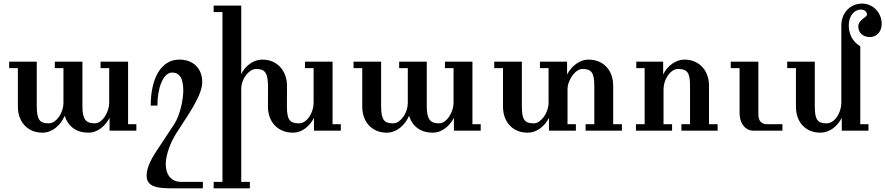

<svg xmlns="http://www.w3.org/2000/svg" viewBox="-20 -710 4810 1043"><path d="M720.7 0H575.2V-69.8Q565.9 -52.2 553.5 -37.4Q541 -22.5 526.1 -11.7Q511.2 -1 494.6 4.9Q478 10.7 460.4 10.7Q411.6 10.7 378.4 -13.2Q345.2 -37.1 331.5 -81.1Q322.8 -60.5 309.8 -43.7Q296.9 -26.9 281.2 -14.6Q265.6 -2.4 247.8 4.2Q230 10.7 211.4 10.7Q180.7 10.7 156 0.5Q131.3 -9.8 113.8 -28.6Q96.2 -47.4 86.7 -73.5Q77.1 -99.6 77.1 -131.8V-339.8H29.8V-375H179.7V-132.3Q179.7 -104.5 183.3 -86.4Q187 -68.4 194.6 -58.1Q202.1 -47.9 214.6 -43.9Q227.1 -40 244.6 -40Q261.2 -40 275.6 -50.3Q290 -60.5 301 -76.4Q312 -92.3 318.4 -112.1Q324.7 -131.8 324.7 -150.9V-339.8H277.8V-375H427.7V-132.3Q427.7 -106 431.4 -88.4Q435.1 -70.8 442.9 -60.1Q450.7 -49.3 463.4 -44.7Q476.1 -40 493.7 -40Q510.3 -40 524.7 -50.5Q539.1 -61 549.8 -77.4Q560.5 -93.8 566.9 -113.3Q573.2 -132.8 573.2 -150.9V-339.8H526.4V-375H675.8V-35.2H720.7Z M1082 313H900.9Q865.7 313 841.8 308.6Q817.9 304.2 803.2 295.4Q788.6 286.6 782.5 273.4Q776.4 260.3 776.4 242.7Q776.4 218.3 789.3 185.3Q802.2 152.3 830.1 110.4L926.3 -35.2Q939 -54.2 948.2 -79.1Q957.5 -104 963.6 -129.4Q969.7 -154.8 972.7 -178Q975.6 -201.2 975.6 -217.3Q975.6 -268.6 960.2 -292.2Q944.8 -315.9 915.5 -315.9Q897 -315.9 882.1 -301.3Q867.2 -286.6 856.7 -262Q846.2 -237.3 840.6 -204.6Q835 -171.9 835 -136.2H798.8Q798.8 -191.9 809.1 -237.8Q819.3 -283.7 839.1 -316.7Q858.9 -349.6 887.7 -367.9Q916.5 -386.2 953.6 -386.2Q983.4 -386.2 1006.6 -377.2Q1029.8 -368.2 1045.9 -351.8Q1062 -335.4 1070.3 -313Q1078.6 -290.5 1078.6 -263.7Q1078.6 -231.4 1058.3 -186.3Q1038.1 -141.1 997.6 -78.6L937 15.1Q924.3 35.2 913.8 57.1Q903.3 79.1 896 100.8Q888.7 122.6 884.5 143.3Q880.4 164.1 880.4 180.7Q880.4 225.6 902.3 251.7Q924.3 277.8 963.4 277.8H1082Z M1831.5 0H1685.5V-69.8Q1667 -33.2 1636.5 -11.2Q1606 10.7 1571.3 10.7Q1540.5 10.7 1515.4 0.2Q1490.2 -10.3 1472.4 -29.1Q1454.6 -47.9 1445.1 -74Q1435.5 -100.1 1435.5 -131.8L1436 -237.3Q1436 -265.1 1432.9 -283.9Q1429.7 -302.7 1422.4 -314.2Q1415 -325.7 1402.8 -330.6Q1390.6 -335.4 1373 -335.4Q1356.4 -335.4 1341.6 -325.7Q1326.7 -315.9 1315.2 -300.5Q1303.7 -285.2 1297.1 -266.1Q1290.5 -247.1 1290.5 -228.5V277.8H1337.4V313H1140.6V277.8H1188.5V-644.5H1140.6V-679.7H1290.5V-333.5L1289.6 -306.6Q1308.1 -343.3 1339.1 -364.7Q1370.1 -386.2 1405.3 -386.2Q1435.5 -386.2 1460.2 -375.5Q1484.9 -364.7 1502.4 -345.7Q1520 -326.7 1529.5 -300.3Q1539.1 -273.9 1539.1 -242.7L1538.6 -132.3Q1538.6 -105 1541.7 -87.4Q1544.9 -69.8 1552.5 -59.1Q1560.1 -48.3 1572.8 -44.2Q1585.4 -40 1604 -40Q1620.6 -40 1635.3 -50Q1649.9 -60.1 1660.6 -76.2Q1671.4 -92.3 1677.5 -112.1Q1683.6 -131.8 1683.6 -150.9V-339.8H1636.7V-375H1786.6V-35.2H1831.5Z M2591.3 0H2445.8V-69.8Q2436.5 -52.2 2424.1 -37.4Q2411.6 -22.5 2396.7 -11.7Q2381.8 -1 2365.2 4.9Q2348.6 10.7 2331.1 10.7Q2282.2 10.7 2249 -13.2Q2215.8 -37.1 2202.1 -81.1Q2193.4 -60.5 2180.4 -43.7Q2167.5 -26.9 2151.9 -14.6Q2136.2 -2.4 2118.4 4.2Q2100.6 10.7 2082 10.7Q2051.3 10.7 2026.6 0.5Q2002 -9.8 1984.4 -28.6Q1966.8 -47.4 1957.3 -73.5Q1947.8 -99.6 1947.8 -131.8V-339.8H1900.4V-375H2050.3V-132.3Q2050.3 -104.5 2054 -86.4Q2057.6 -68.4 2065.2 -58.1Q2072.8 -47.9 2085.2 -43.9Q2097.7 -40 2115.2 -40Q2131.8 -40 2146.2 -50.3Q2160.6 -60.5 2171.6 -76.4Q2182.6 -92.3 2189 -112.1Q2195.3 -131.8 2195.3 -150.9V-339.8H2148.4V-375H2298.3V-132.3Q2298.3 -106 2302 -88.4Q2305.7 -70.8 2313.5 -60.1Q2321.3 -49.3 2334 -44.7Q2346.7 -40 2364.3 -40Q2380.9 -40 2395.3 -50.5Q2409.7 -61 2420.4 -77.4Q2431.2 -93.8 2437.5 -113.3Q2443.8 -132.8 2443.8 -150.9V-339.8H2397V-375H2546.4V-35.2H2591.3Z M3358.4 0H3161.1V-35.2H3208.5V-243.2Q3208.5 -269.5 3205.3 -287.4Q3202.1 -305.2 3194.8 -315.9Q3187.5 -326.7 3175 -331.1Q3162.6 -335.4 3144.5 -335.4Q3129.9 -335.4 3115.2 -325.4Q3100.6 -315.4 3089.1 -299.3Q3077.6 -283.2 3070.3 -263.4Q3063 -243.7 3063 -224.1V-35.2H3108.4V0H2962.4V-69.8Q2942.9 -32.7 2912.1 -11Q2881.3 10.7 2846.7 10.7Q2815.9 10.7 2791.3 0.5Q2766.6 -9.8 2749 -28.6Q2731.4 -47.4 2721.9 -73.5Q2712.4 -99.6 2712.4 -131.8V-339.8H2665V-375H2814.9V-132.3Q2814.9 -104.5 2818.1 -86.4Q2821.3 -68.4 2829.1 -58.1Q2836.9 -47.9 2849.1 -43.9Q2861.3 -40 2879.9 -40Q2895 -40 2909.4 -50.3Q2923.8 -60.5 2935.1 -76.4Q2946.3 -92.3 2953.1 -112.1Q2960 -131.8 2960 -150.9V-339.8H2913.1V-375H3060.5V-305.2Q3069.8 -323.2 3082.8 -338.1Q3095.7 -353 3110.8 -363.8Q3126 -374.5 3142.8 -380.4Q3159.7 -386.2 3176.8 -386.2Q3207.5 -386.2 3232.4 -375.7Q3257.3 -365.2 3274.9 -346.2Q3292.5 -327.1 3301.8 -301Q3311 -274.9 3311 -243.7V-35.2H3358.4Z M3878.4 0H3681.6V-35.2H3728.5V-243.2Q3728.5 -269.5 3725.6 -287.1Q3722.7 -304.7 3715.3 -315.4Q3708 -326.2 3695.6 -330.8Q3683.1 -335.4 3664.6 -335.4Q3647.5 -335.4 3633.1 -325.4Q3618.7 -315.4 3607.7 -299.6Q3596.7 -283.7 3590.6 -263.9Q3584.5 -244.1 3584.5 -224.1V-35.2H3630.9V0H3434.6V-35.2H3481.9V-339.8H3436.5V-375H3582.5V-305.2Q3590.8 -322.8 3603.3 -337.6Q3615.7 -352.5 3630.9 -363.3Q3646 -374 3662.8 -380.1Q3679.7 -386.2 3697.3 -386.2Q3728 -386.2 3752.7 -375.7Q3777.3 -365.2 3794.9 -346.4Q3812.5 -327.6 3822 -301.5Q3831.5 -275.4 3831.5 -243.7V-35.2H3878.4Z M4230.5 0H4075.2Q4055.2 0 4040.8 -8.1Q4026.4 -16.1 4016.6 -29.5Q4006.8 -43 4002.2 -59.8Q3997.6 -76.7 3997.6 -94.2V-339.8H3949.7V-375H4099.6V-89.4Q4099.6 -62 4112.1 -48.6Q4124.5 -35.2 4146.5 -35.2H4230.5Z M4769.5 -580.6Q4769.5 -564 4764.4 -550.5Q4759.3 -537.1 4750.5 -527.8Q4741.7 -518.6 4730 -513.7Q4718.3 -508.8 4705.1 -508.8Q4690.4 -508.8 4679 -513.2Q4667.5 -517.6 4659.4 -525.1Q4651.4 -532.7 4647 -543Q4642.6 -553.2 4642.6 -564.9Q4642.6 -580.1 4649.9 -589.8Q4657.2 -599.6 4666 -606.7Q4674.8 -613.8 4682.1 -619.4Q4689.5 -625 4689.5 -632.3Q4689.5 -639.2 4686 -644Q4682.6 -648.9 4677.7 -652.1Q4672.9 -655.3 4667.5 -656.7Q4662.1 -658.2 4657.7 -658.2Q4645 -658.2 4632.8 -652.6Q4620.6 -647 4611.3 -636Q4602.1 -625 4596.4 -608.9Q4590.8 -592.8 4590.8 -572.3Q4590.8 -555.7 4594.2 -539.8Q4597.7 -523.9 4605 -509.3Q4612.3 -494.6 4624.3 -481.7Q4636.2 -468.8 4653.3 -458.5V-35.2H4697.8V0H4552.7V-69.8Q4543.5 -52.2 4531.2 -37.4Q4519 -22.5 4504.2 -12Q4489.3 -1.5 4472.4 4.6Q4455.6 10.7 4437.5 10.7Q4407.2 10.7 4382.6 0.7Q4357.9 -9.3 4340.3 -27.8Q4322.8 -46.4 4313.2 -72.8Q4303.7 -99.1 4303.7 -131.8V-339.8H4256.3V-375H4406.2V-132.3Q4406.2 -104.5 4409.4 -86.7Q4412.6 -68.8 4420.2 -58.3Q4427.7 -47.9 4440.2 -43.9Q4452.6 -40 4470.7 -40Q4487.3 -40 4502 -50Q4516.6 -60.1 4527.3 -76.2Q4538.1 -92.3 4544.2 -112.1Q4550.3 -131.8 4550.3 -150.9V-571.8Q4550.3 -595.2 4558.1 -616.7Q4565.9 -638.2 4580.6 -654.5Q4595.2 -670.9 4616.2 -680.7Q4637.2 -690.4 4663.6 -690.4Q4685.5 -690.4 4704.8 -681.9Q4724.1 -673.3 4738.5 -658.4Q4752.9 -643.6 4761.2 -623.5Q4769.5 -603.5 4769.5 -580.6Z"/></svg>

Font: Arian Grqi
Style: Italic
Weight: 400
Italic angle: -15°
Designer: Ruben Hakobyan (Tarumian)
Foundry: Ruben Hakobyan (Tarumian)
Version: Version 1.002